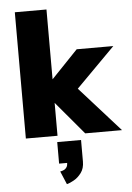

<svg xmlns="http://www.w3.org/2000/svg" viewBox="-66 -798 782 1136"><g transform="rotate(-5 325.0 -230.0)"><path d="M66 0V-750H254V-332.5H324V-198.5H254V0ZM418.5 0 181 -282 380 -287 637 0ZM382 -251 203 -282 411.5 -500H629ZM284.5 290 251.5 212Q264 210 274.2 205Q284.5 200 290.8 189.8Q297 179.5 297 163L390.5 165Q390.5 205.5 371 231.8Q351.5 258 326.5 272Q301.5 286 284.5 290ZM249 165V37H390.5V165Z"/></g></svg>

Font: Trispace Thin ExtraBold
Style: Regular
Weight: 800
Version: Version 1.210